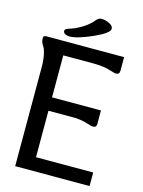

<svg xmlns="http://www.w3.org/2000/svg" viewBox="-139 -1042 836 1122"><g transform="rotate(15 278.5 -481.0)"><path d="M177 -814Q154 -815 144.5 -824.5Q135 -834 141 -845Q143 -849 153.5 -853.5Q164 -858 178.5 -862.5Q193 -867 199 -870Q236 -888 261 -907Q286 -926 294 -937Q302 -948 312 -955.5Q322 -963 337 -962Q360 -961 382.5 -949Q405 -937 404 -920Q403 -894 313 -854Q223 -814 177 -814ZM517 -780V-698Q517 -675 496 -675Q485 -675 453.5 -685.5Q422 -696 363 -698H171V-444H467V-370V-364V-363Q467 -341 447 -341Q433 -341 406.5 -350.5Q380 -360 333 -363H171V-82H517V0H67V-616Q65 -655 58.5 -681Q52 -707 45.5 -716.5Q39 -726 34 -737Q29 -748 29 -761Q29 -768 30.5 -772.5Q32 -777 37.5 -778.5Q43 -780 44 -780Q45 -780 53 -780Z"/></g></svg>

Font: Coupeur_Texte
Style: Regular
Weight: 400
Designer: Léa Rolland
Version: Version 1.000;PS 001.000;hotconv 1.0.88;makeotf.lib2.5.64775